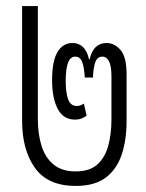

<svg xmlns="http://www.w3.org/2000/svg" viewBox="-20 -604 483 634"><path d="M230 10Q138 10 95.5 -49.5Q53 -109 53 -205V-584H105V-210Q105 -162 117 -123Q129 -84 156.5 -61Q184 -38 230 -38Q276 -38 301.5 -61Q327 -84 337.5 -123Q348 -162 348 -210V-351Q348 -386 340 -401.5Q332 -417 318 -417Q301 -417 294.5 -398Q288 -379 287 -348H260Q258 -381 251.5 -399Q245 -417 228 -417Q197 -417 197 -337Q197 -298 205 -276Q213 -254 234 -254Q245 -254 257 -262L266 -222Q249 -209 228 -209Q189 -209 170.5 -244.5Q152 -280 152 -339Q152 -403 170 -432.5Q188 -462 219 -462Q262 -462 274 -408H276Q288 -462 332 -462Q358 -462 378 -439Q398 -416 398 -358V-205Q398 -141 381.5 -92.5Q365 -44 328.5 -17Q292 10 230 10Z"/></svg>

Font: Noto Sans Thai ExtCond Light
Style: Regular
Weight: 300
Width: 2
Designer: Monotype Design Team
Foundry: Monotype Imaging Inc.
Version: Version 2.002; ttfautohint (v1.8.4.7-5d5b)